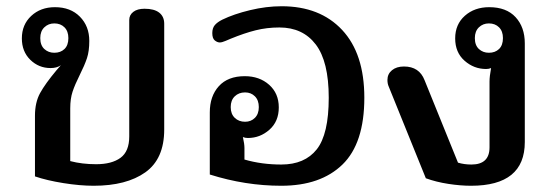

<svg xmlns="http://www.w3.org/2000/svg" viewBox="-20 -581 1776 615"><path d="M92 -16V-210Q92 -253 108.5 -283Q125 -313 161 -356L175 -372Q162 -363 142 -363Q104 -363 77 -389.5Q50 -416 50 -458Q50 -502 80 -530Q110 -558 156 -558Q206 -558 236 -527.5Q266 -497 266 -450Q266 -417 258.5 -394.5Q251 -372 235 -340Q220 -310 212.5 -287.5Q205 -265 205 -234V-65Q243 -55 288 -55Q338 -55 366 -75.5Q394 -96 394 -144V-517Q394 -533 407 -543Q420 -553 443 -553Q474 -553 490 -540.5Q506 -528 506 -505V-166Q506 -72 445.5 -29Q385 14 280 14Q236 14 183 5.5Q130 -3 92 -16ZM199 -459Q199 -481 186.5 -493.5Q174 -506 154 -506Q135 -506 122 -493.5Q109 -481 109 -459Q109 -436 122 -424Q135 -412 154 -412Q174 -412 186.5 -424Q199 -436 199 -459Z M652 -22V-221Q652 -273 681 -305Q710 -337 764 -337Q811 -337 842 -309.5Q873 -282 873 -237Q873 -192 843 -165.5Q813 -139 774 -139Q765 -139 758 -142Q763 -120 763 -107V-70Q818 -54 881 -54Q956 -54 994.5 -102.5Q1033 -151 1033 -268Q1033 -384 991.5 -438.5Q950 -493 875 -493Q835 -493 799 -484Q763 -475 719 -457Q714 -455 702.5 -450Q691 -445 684 -445Q676 -445 668 -451.5Q660 -458 660 -475Q660 -491 668 -500.5Q676 -510 692 -518Q729 -536 781 -548.5Q833 -561 882 -561Q1005 -561 1076 -485Q1147 -409 1147 -268Q1147 -122 1077 -54Q1007 14 881 14Q766 14 652 -22ZM809 -238Q809 -260 796.5 -272.5Q784 -285 765 -285Q745 -285 732 -272.5Q719 -260 719 -238Q719 -216 732 -203.5Q745 -191 765 -191Q784 -191 796.5 -203.5Q809 -216 809 -238Z M1344 -10 1225 -304Q1221 -313 1221 -325Q1221 -344 1235.5 -356Q1250 -368 1274 -368Q1323 -368 1340 -324L1447 -60Q1467 -54 1490 -54Q1548 -54 1548 -109V-320Q1548 -336 1553 -363Q1546 -360 1537 -360Q1498 -360 1468 -386.5Q1438 -413 1438 -458Q1438 -503 1469 -530.5Q1500 -558 1547 -558Q1602 -558 1631.5 -526Q1661 -494 1661 -442V-126Q1661 14 1489 14Q1455 14 1416 8Q1377 2 1344 -10ZM1591 -459Q1591 -481 1578.5 -493.5Q1566 -506 1546 -506Q1527 -506 1514 -493.5Q1501 -481 1501 -459Q1501 -436 1514 -424Q1527 -412 1546 -412Q1566 -412 1578.5 -424Q1591 -436 1591 -459Z"/></svg>

Font: MaitreeSemiBold
Style: Regular
Weight: 600
Designer: CadsonDemak Team
Foundry: CadsonDemak
Version: Version 1.000